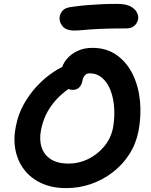

<svg xmlns="http://www.w3.org/2000/svg" viewBox="-20 -957 775 987"><path d="M320 10Q248 10 193.5 -15Q139 -40 105 -84Q71 -128 59.5 -186Q48 -244 62 -310Q74 -371 102.5 -421.5Q131 -472 167 -511Q203 -550 240 -576.5Q277 -603 307 -616Q337 -629 353 -629Q371 -629 382 -624Q393 -619 400 -602Q413 -576 400 -555Q387 -534 360 -518Q317 -492 283 -459Q249 -426 225.5 -385Q202 -344 191 -290Q181 -239 194 -199.5Q207 -160 242 -138Q277 -116 333 -116Q385 -116 432.5 -139Q480 -162 515 -203.5Q550 -245 561 -300Q570 -351 567 -400.5Q564 -450 549 -490.5Q534 -531 506.5 -555.5Q479 -580 440 -580Q425 -580 415.5 -569Q406 -558 403 -539Q399 -518 386 -506.5Q373 -495 355 -495Q335 -495 319 -506.5Q303 -518 295.5 -540.5Q288 -563 295 -596Q301 -626 322 -652Q343 -678 377 -694.5Q411 -711 455 -711Q527 -711 579 -674.5Q631 -638 661.5 -576.5Q692 -515 699.5 -439Q707 -363 692 -283Q679 -217 644 -163Q609 -109 558.5 -70.5Q508 -32 447.5 -11Q387 10 320 10ZM362 -800Q319 -800 300.5 -823.5Q282 -847 287 -873Q290 -889 303 -903.5Q316 -918 352 -922Q395 -928 432.5 -931Q470 -934 506 -935.5Q542 -937 583 -937Q628 -937 652 -923.5Q676 -910 684.5 -891.5Q693 -873 690 -858Q685 -836 669.5 -823.5Q654 -811 631 -811Q547 -811 494.5 -808.5Q442 -806 411.5 -803Q381 -800 362 -800Z"/></svg>

Font: Shantell Sans SemiBold
Style: Italic
Weight: 600
Italic angle: -11°
Designer: Stephen Nixon, Anya Danilova, Shantell Martin
Foundry: Arrow Type
Version: Version 1.011;[c5ecc13dd]